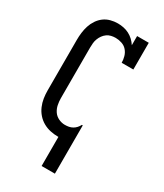

<svg xmlns="http://www.w3.org/2000/svg" viewBox="-231 -832 962 1126"><g transform="rotate(30 250.0 -269.0)"><path d="M250 205V8Q249 8 248.5 8Q248 8 247 8Q221 8 195 2.5Q169 -3 146 -16Q123 -29 105.5 -49Q88 -69 77.5 -93.5Q67 -118 63 -144Q59 -170 59 -196V-539Q59 -563 62 -587.5Q65 -612 72.5 -635.5Q80 -659 94 -680Q108 -701 127.5 -715.5Q147 -730 171 -736.5Q195 -743 220 -743Q240 -743 259.5 -739Q279 -735 296.5 -726Q314 -717 328.5 -703.5Q343 -690 354 -673V-735H433V-554H354Q354 -575 348 -596Q342 -617 328 -633Q314 -649 293 -656Q272 -663 251 -663Q236 -663 221 -659.5Q206 -656 193.5 -647Q181 -638 172 -625.5Q163 -613 157.5 -598.5Q152 -584 150.5 -569Q149 -554 149 -539V-196Q149 -174 153.5 -151.5Q158 -129 170.5 -110.5Q183 -92 204 -82Q225 -72 247 -72Q261 -72 274 -74.5Q287 -77 298.5 -83.5Q310 -90 319 -100Q328 -110 334 -122H340V205Z"/></g></svg>

Font: Iosevka Slab Medium
Style: Regular
Weight: 500
Monospace: yes
Designer: Belleve Invis
Foundry: Belleve Invis
Version: Version 11.1.1; ttfautohint (v1.8.3)